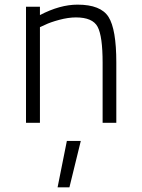

<svg xmlns="http://www.w3.org/2000/svg" viewBox="-20 -529 610 827"><path d="M152 0H92V-500H152V-464Q238 -509 314 -509Q414 -509 447.5 -456Q481 -403 481 -260V0H422V-259Q422 -373 400.5 -413.5Q379 -454 307 -454Q274 -454 235 -443.5Q196 -433 174 -422L152 -412ZM228 278 268 78H328L279 278Z"/></svg>

Font: TitilliumText22L Lt
Style: Thin
Weight: 300
Designer: Campivisivi
Foundry: Campivisivi
Version: 1.000